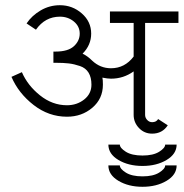

<svg xmlns="http://www.w3.org/2000/svg" viewBox="-20 -507 705 737"><path d="M396 128H440Q440 141 463 155.5Q486 170 527 170Q568 170 591 155.5Q614 141 614 128H658Q658 164 619.5 187Q581 210 527 210Q473 210 434.5 187Q396 164 396 128ZM396 48H440Q440 61 463 75.5Q486 90 527 90Q568 90 591 75.5Q614 61 614 48H658Q658 84 619.5 107Q581 130 527 130Q473 130 434.5 107Q396 84 396 48ZM375 -182Q375 -128 334.5 -93.5Q294 -59 237 -59Q167 -59 109 -104Q51 -149 24 -212L64 -230Q86 -179 133.5 -141Q181 -103 237 -103Q275 -103 303 -125Q331 -147 331 -182Q331 -210 320 -228Q309 -246 287 -253.5Q265 -261 244.5 -263.5Q224 -266 193 -266H185V-309H193Q241 -309 263.5 -329.5Q286 -350 286 -378Q286 -406 263.5 -424.5Q241 -443 210 -443Q153 -443 118 -393L82 -417Q102 -447 136 -467Q170 -487 210 -487Q258 -487 294 -455.5Q330 -424 330 -378Q330 -334 297 -301Q316 -292 334 -274Q365 -245 406 -245Q459 -245 493 -290V-419H402V-463H665V-419H537V-66Q537 -55 545 -46.5Q553 -38 564 -38Q580 -38 587 -50L624 -26Q603 6 564 6Q534 6 513.5 -15.5Q493 -37 493 -66V-233Q454 -205 406 -205Q393 -205 373 -209Q375 -202 375 -182Z"/></svg>

Font: Bhavuka
Style: Regular
Weight: 400
Version: 2.94.0; ttfautohint (v1.2) -l 7 -r 28 -G 50 -x 13 -D deva -f